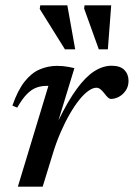

<svg xmlns="http://www.w3.org/2000/svg" viewBox="-20 -700 502 720"><path d="M161.5 -378Q160 -378 158.2 -378Q156.5 -378 154.5 -378Q134 -378 116 -371.2Q98 -364.5 80.8 -347Q63.5 -329.5 44.5 -296.5L26.5 -304Q46.5 -361.5 72.2 -394Q98 -426.5 129 -439.8Q160 -453 194 -453Q206 -453 216.5 -452Q227 -451 237.5 -449Q248 -447 259 -444.5L198 -244.5L198.5 -247Q234.5 -321 267.8 -366.5Q301 -412 333.5 -432.8Q366 -453.5 398.5 -453.5Q431 -453.5 446.5 -437.5Q462 -421.5 462 -397Q462 -376.5 452 -361.2Q442 -346 426.8 -337.5Q411.5 -329 395.5 -329Q391 -329 385.2 -334Q379.5 -339 372 -349Q364 -359.5 356.8 -365.2Q349.5 -371 341.5 -371Q328 -371 311.5 -359.2Q295 -347.5 277.2 -325.5Q259.5 -303.5 241.8 -272.8Q224 -242 207.5 -204.2Q191 -166.5 178 -123.5L140 0H47ZM262 -515H223.5L129 -666.5L131 -680H232.5ZM384.5 -515H350.5L295.5 -668L297 -680H397Z"/></svg>

Font: Newsreader 16pt 16pt Medium
Style: Italic
Weight: 500
Italic angle: -17°
Version: Version 1.003